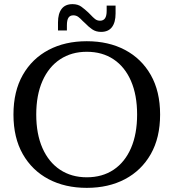

<svg xmlns="http://www.w3.org/2000/svg" viewBox="-20 -894 837 927"><path d="M399 13Q294 13 214.5 -29Q135 -71 90 -150Q45 -229 45 -341Q45 -453 90 -532Q135 -611 214.5 -653Q294 -695 399 -695Q504 -695 583.5 -653Q663 -611 708 -532Q753 -453 753 -341Q753 -229 708 -150Q663 -71 583.5 -29Q504 13 399 13ZM399 -38Q474 -38 528.5 -74.5Q583 -111 612.5 -179Q642 -247 642 -341Q642 -435 612.5 -503Q583 -571 528.5 -607.5Q474 -644 399 -644Q325 -644 270 -607.5Q215 -571 185 -503Q155 -435 155 -341Q155 -247 185 -179Q215 -111 270 -74.5Q325 -38 399 -38ZM468 -740Q443 -740 425 -752.5Q407 -765 392 -781L379 -793L406 -834L418 -822Q428 -811 438.5 -802.5Q449 -794 463 -794Q479 -794 487 -805.5Q495 -817 495 -842V-867H538V-829Q538 -786 520.5 -763Q503 -740 468 -740ZM260 -786Q260 -828 277.5 -851Q295 -874 330 -874Q356 -874 373 -861.5Q390 -849 406 -834L418 -822L392 -781L379 -793Q369 -804 358.5 -812Q348 -820 334 -820Q318 -820 310.5 -808.5Q303 -797 303 -772V-747H260Z"/></svg>

Font: Montagu Slab
Style: Regular
Weight: 400
Version: Version 1.000